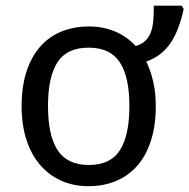

<svg xmlns="http://www.w3.org/2000/svg" viewBox="-20 -638 659 668"><path d="M522 -269Q522 -202.1 505.6 -150.1Q489.3 -98.1 458.7 -62.7Q428.2 -27.3 384.8 -8.8Q341.3 9.8 287.1 9.8Q236.8 9.8 194.3 -8.8Q151.9 -27.3 120.8 -62.7Q89.8 -98.1 72.5 -150.1Q55.2 -202.1 55.2 -269Q55.2 -335.4 71.5 -387Q87.9 -438.5 118.2 -473.9Q148.4 -509.3 192.1 -527.6Q235.8 -545.9 290 -545.9Q338.9 -545.9 380.1 -528.6Q421.4 -511.2 452.1 -478Q474.6 -484.4 487.3 -497.8Q500 -511.2 506.1 -529.5Q512.2 -547.9 513.7 -570.6Q515.1 -593.3 515.1 -618.2H611.8L619.1 -606.9Q611.3 -570.8 600.3 -541.5Q589.4 -512.2 574 -489.3Q558.6 -466.3 537.6 -450Q516.6 -433.6 488.8 -423.8Q504.4 -392.1 513.2 -353.5Q522 -314.9 522 -269ZM147 -269Q147 -167 180.4 -115.5Q213.9 -64 289.1 -64Q364.3 -64 397.2 -115.5Q430.2 -167 430.2 -269Q430.2 -370.6 396.7 -421.4Q363.3 -472.2 288.1 -472.2Q212.9 -472.2 179.9 -421.4Q147 -370.6 147 -269Z"/></svg>

Font: Droid Sans
Style: Regular
Weight: 400
Foundry: Ascender Corporation
Version: Version 1.00 build 114